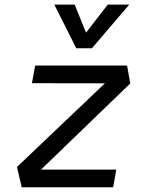

<svg xmlns="http://www.w3.org/2000/svg" viewBox="-20 -796 626 816"><path d="M533.7 -441.4 520 -517.6H129.4L115.7 -442.4L425.8 -441.9L52.2 -86.4L72.3 0H460.9L474.1 -75.2H154.3ZM304.2 -590.8H370.6L529.3 -776.4H438L345.7 -657.2L297.4 -776.4H210.9Z"/></svg>

Font: Cascadia Mono SemiLight
Style: Italic
Weight: 350
Italic angle: -10°
Monospace: yes
Designer: Aaron Bell
Foundry: Saja Typeworks
Version: Version 2404.023